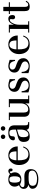

<svg xmlns="http://www.w3.org/2000/svg" viewBox="1818 -2540 943 4618"><g transform="rotate(-90 2289.0 -231.5)"><path d="M154 -16V-17Q108 -28 81 -58.5Q54 -89 54 -132Q54 -212 144 -245Q109 -292 109 -351Q109 -419 157.5 -460.5Q206 -502 273 -502Q365 -502 411 -461Q441 -502 485 -502Q509 -502 527 -486.5Q545 -471 545 -444Q545 -400 512 -400Q494 -400 486 -410.5Q478 -421 478 -433Q478 -445 473.5 -455.5Q469 -466 458 -466Q449 -466 439.5 -455.5Q430 -445 428 -436Q453 -395 453 -349Q453 -277 404.5 -233Q356 -189 283 -189Q220 -189 167 -220Q143 -218 119.5 -199.5Q96 -181 96 -157Q96 -131 116.5 -122Q137 -113 183 -113Q212 -113 269.5 -115Q327 -117 357 -117Q530 -117 530 40Q530 90 509.5 126Q489 162 453.5 182Q418 202 377.5 211Q337 220 291 220Q253 220 217 214.5Q181 209 142.5 195Q104 181 80.5 151.5Q57 122 57 80Q57 40 85 16Q113 -8 154 -16ZM205 -355Q205 -328 207 -309.5Q209 -291 215.5 -266Q222 -241 238.5 -227.5Q255 -214 280 -214Q357 -214 357 -342Q357 -371 355.5 -388.5Q354 -406 348 -429.5Q342 -453 325.5 -465Q309 -477 284 -477Q235 -477 220 -445Q205 -413 205 -355ZM344 -15Q296 -15 267 -13.5Q238 -12 208.5 -6.5Q179 -1 163.5 9.5Q148 20 138.5 38.5Q129 57 129 85Q129 142 174.5 165.5Q220 189 303 189Q379 189 436.5 159.5Q494 130 494 76Q494 20 460 2.5Q426 -15 344 -15Z M1076 -276H742V-268Q742 -222 745 -188Q748 -154 757 -120.5Q766 -87 782 -66Q798 -45 825 -32Q852 -19 890 -19Q1007 -19 1053 -147L1075 -139Q1044 -55 992 -21.5Q940 12 854 12Q746 12 687 -61Q628 -134 628 -245Q628 -351 692 -426.5Q756 -502 861 -502Q957 -502 1016.5 -439.5Q1076 -377 1076 -276ZM742 -307H956Q956 -335 955 -353Q954 -371 948 -397Q942 -423 931.5 -438.5Q921 -454 900 -465.5Q879 -477 850 -477Q820 -477 797.5 -459.5Q775 -442 763.5 -414.5Q752 -387 747 -360Q742 -333 742 -307Z M1311 -275 1371 -289Q1428 -303 1481 -321V-363Q1481 -421 1465 -449Q1449 -477 1403 -477Q1362 -477 1340.5 -459.5Q1319 -442 1319 -396Q1319 -367 1307.5 -355.5Q1296 -344 1269 -344Q1223 -344 1223 -381Q1223 -426 1252 -454.5Q1281 -483 1318 -492.5Q1355 -502 1400 -502Q1506 -502 1544.5 -464.5Q1583 -427 1583 -356V-102Q1583 -74 1586.5 -58Q1590 -42 1602 -35Q1614 -28 1625.5 -26.5Q1637 -25 1662 -25V0H1586Q1537 0 1511.5 -12Q1486 -24 1475 -65Q1447 -22 1410.5 -5Q1374 12 1321 12Q1246 12 1215 -24.5Q1184 -61 1184 -133Q1184 -194 1215 -227Q1246 -260 1311 -275ZM1481 -293 1377 -262Q1331 -248 1314.5 -223Q1298 -198 1298 -134Q1298 -19 1363 -19Q1403 -19 1431.5 -50.5Q1460 -82 1470.5 -120.5Q1481 -159 1481 -197ZM1470 -590.5Q1454 -606 1454 -629Q1454 -652 1470 -667.5Q1486 -683 1508 -683Q1530 -683 1546 -667.5Q1562 -652 1562 -629Q1562 -606 1546 -590.5Q1530 -575 1508 -575Q1486 -575 1470 -590.5ZM1270 -590.5Q1254 -606 1254 -629Q1254 -652 1270 -667.5Q1286 -683 1308 -683Q1330 -683 1346 -667.5Q1362 -652 1362 -629Q1362 -606 1346 -590.5Q1330 -575 1308 -575Q1286 -575 1270 -590.5Z M2111 0V-94H2109Q2061 12 1936 12Q1861 12 1825 -21.5Q1789 -55 1789 -129V-465H1710V-490H1891V-134Q1891 -84 1907.5 -54Q1924 -24 1971 -24Q2037 -24 2074 -77Q2111 -130 2111 -205V-465H2020V-490H2213V-25H2299V0Z M2694 -471V-341H2670Q2659 -401 2631.5 -436Q2604 -471 2544 -471Q2508 -471 2484.5 -453.5Q2461 -436 2461 -402Q2461 -373 2481.5 -353.5Q2502 -334 2532 -324.5Q2562 -315 2598 -301Q2634 -287 2664 -271.5Q2694 -256 2714.5 -222Q2735 -188 2735 -140Q2735 -68 2677.5 -28Q2620 12 2546 12Q2462 12 2375 -19V-182H2405Q2406 -108 2442 -60.5Q2478 -13 2548 -13Q2590 -13 2623.5 -36.5Q2657 -60 2657 -101Q2657 -131 2637 -153Q2617 -175 2587.5 -186Q2558 -197 2523 -211.5Q2488 -226 2458.5 -240.5Q2429 -255 2409 -284Q2389 -313 2389 -353Q2389 -423 2435 -462.5Q2481 -502 2549 -502Q2599 -502 2694 -471Z M3157 -471V-341H3133Q3122 -401 3094.5 -436Q3067 -471 3007 -471Q2971 -471 2947.5 -453.5Q2924 -436 2924 -402Q2924 -373 2944.5 -353.5Q2965 -334 2995 -324.5Q3025 -315 3061 -301Q3097 -287 3127 -271.5Q3157 -256 3177.5 -222Q3198 -188 3198 -140Q3198 -68 3140.5 -28Q3083 12 3009 12Q2925 12 2838 -19V-182H2868Q2869 -108 2905 -60.5Q2941 -13 3011 -13Q3053 -13 3086.5 -36.5Q3120 -60 3120 -101Q3120 -131 3100 -153Q3080 -175 3050.5 -186Q3021 -197 2986 -211.5Q2951 -226 2921.5 -240.5Q2892 -255 2872 -284Q2852 -313 2852 -353Q2852 -423 2898 -462.5Q2944 -502 3012 -502Q3062 -502 3157 -471Z M3744 -276H3410V-268Q3410 -222 3413 -188Q3416 -154 3425 -120.5Q3434 -87 3450 -66Q3466 -45 3493 -32Q3520 -19 3558 -19Q3675 -19 3721 -147L3743 -139Q3712 -55 3660 -21.5Q3608 12 3522 12Q3414 12 3355 -61Q3296 -134 3296 -245Q3296 -351 3360 -426.5Q3424 -502 3529 -502Q3625 -502 3684.5 -439.5Q3744 -377 3744 -276ZM3410 -307H3624Q3624 -335 3623 -353Q3622 -371 3616 -397Q3610 -423 3599.5 -438.5Q3589 -454 3568 -465.5Q3547 -477 3518 -477Q3488 -477 3465.5 -459.5Q3443 -442 3431.5 -414.5Q3420 -387 3415 -360Q3410 -333 3410 -307Z M3901 -25V-465H3815V-490H4003V-375H4005Q4024 -428 4058.5 -465Q4093 -502 4145 -502Q4189 -502 4212.5 -476Q4236 -450 4236 -406Q4236 -339 4184 -339Q4163 -339 4148.5 -353Q4134 -367 4134 -390Q4134 -397 4136.5 -416Q4139 -435 4139 -441Q4139 -452 4132 -459Q4125 -466 4114 -466Q4075 -466 4039 -395Q4003 -324 4003 -244V-25H4086V0H3815V-25Z M4261 -465V-490H4330V-623H4432V-490H4543V-465H4432V-111Q4432 -65 4443.5 -44.5Q4455 -24 4485 -24Q4511 -24 4525.5 -39Q4540 -54 4555 -84L4578 -74L4569 -56Q4531 12 4443 12Q4373 12 4351.5 -20Q4330 -52 4330 -111V-465Z"/></g></svg>

Font: Justus
Style: Oldstyle
Weight: 500
Version: Version 001.000